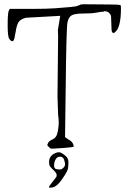

<svg xmlns="http://www.w3.org/2000/svg" viewBox="-20 -680 597 892"><path d="M258.8 107.4Q266.6 107.4 274.4 99.6Q282.2 91.8 282.2 83Q282.2 74.2 277.3 61Q272.5 47.9 258.8 47.9Q245.1 47.9 238.3 60.5Q231.4 73.2 231.4 88.4Q231.4 103.5 241.2 105.5Q251 107.4 258.8 107.4ZM243.2 134.3Q243.2 129.9 241.2 126Q239.3 122.1 237.3 119.6Q235.4 117.2 231.4 113.3L219.7 101.6Q211.9 93.8 210 88.4Q208 83 208 72.3Q208 43.9 237.3 31.2Q246.1 27.3 251.5 27.3Q256.8 27.3 262.7 29.3Q268.6 31.2 283.2 43Q297.9 54.7 297.9 72.3Q297.9 89.8 295.9 103Q293.9 116.2 267.6 153.8Q242.2 189.9 219.7 191.4L213.4 191.9Q210 191.9 207.5 190.9Q206.5 189.5 208 187.5Q210.9 181.6 217.8 172.9L241.2 142.6Q243.2 140.1 243.2 134.3ZM36.1 -488.3Q30.3 -489.3 22.9 -499.5Q15.6 -509.8 15.6 -563.5Q15.6 -617.2 20.5 -629.9L25.4 -638.7H127Q197.3 -638.7 236.3 -641.6Q275.4 -644.5 284.2 -645.5Q293 -646.5 297.4 -646.5Q301.8 -646.5 308.6 -647.5Q315.4 -648.4 319.3 -648.9Q323.2 -649.4 328.1 -649.9Q333 -650.4 335.9 -651.4Q338.9 -652.3 341.8 -653.3Q344.7 -654.3 346.7 -655.3Q348.6 -656.2 353 -658.2Q357.4 -660.2 371.1 -660.2L486.3 -659.2Q528.3 -659.2 540 -656.2Q542 -652.3 542 -642.6Q542 -548.8 512.7 -529.3Q508.8 -526.4 507.3 -526.4Q505.9 -526.4 502.9 -528.3Q498 -534.2 498 -546.9L496.1 -601.6V-602.5Q494.1 -614.3 485.8 -621.1Q477.5 -627.9 466.8 -627.9H463.9L461.9 -626Q445.3 -625 426.3 -621.1Q407.2 -617.2 368.2 -617.2Q329.1 -617.2 314 -609.4Q298.8 -601.6 293.5 -576.2Q288.1 -550.8 285.2 -269.5L282.2 -43L301.8 -29.3H302.7Q314.5 -22.5 320.3 -9.8V-8.8L323.2 1Q313.5 4.9 276.9 7.3Q240.2 9.8 231 10.3Q221.7 10.7 217.3 10.3Q212.9 9.8 207.5 3.4Q202.1 -2.9 199.2 -5.9Q200.2 -9.8 204.1 -17.1Q208 -24.4 221.2 -30.8Q234.4 -37.1 240.2 -45.9Q246.1 -54.7 249.5 -74.7Q252.9 -94.7 252.9 -111.3Q252.9 -127.9 250 -145.5L247.1 -232.4L250 -512.7L249 -541L259.8 -606.4L102.5 -597.7H101.6Q76.2 -591.8 66.9 -578.1Q57.6 -564.5 52.7 -532.2Q47.9 -500 43 -491.2Z"/></svg>

Font: Drukaatie burti
Style: Thin
Weight: 100
Version: Version 0.14